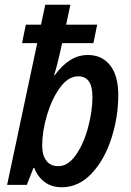

<svg xmlns="http://www.w3.org/2000/svg" viewBox="-20 -780 552 810"><path d="M125 -71H121L93 0H10L137 -598H73L89 -676H153L171 -760H277L259 -676H390L374 -598H242Q220 -496 208 -463H211Q241 -504 275.5 -526Q310 -548 351 -548Q410 -548 444.5 -504.5Q479 -461 479 -379Q479 -287 450 -196.5Q421 -106 366.5 -48Q312 10 240 10Q198 10 168.5 -12Q139 -34 125 -71ZM370 -372Q370 -458 310 -458Q268 -458 233.5 -411Q199 -364 178.5 -295Q158 -226 158 -166Q158 -125 175.5 -102Q193 -79 227 -79Q267 -79 300 -126Q333 -173 351.5 -242Q370 -311 370 -372Z"/></svg>

Font: Noto Sans UI NarrowMedium
Style: Italic
Weight: 500
Width: 4
Italic angle: -12°
Designer: Monotype Design Team
Foundry: Monotype Imaging Inc.
Version: Version 1.001